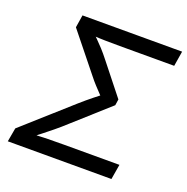

<svg xmlns="http://www.w3.org/2000/svg" viewBox="-129 -849 947 971"><g transform="rotate(20 344.0 -364.0)"><path d="M15.1 0 28.3 -74.2 278.8 -297.9Q296.9 -314 314 -328.4Q331.1 -342.8 346.7 -355.2Q362.3 -367.7 376 -378.2Q389.6 -388.7 399.9 -397.5L393.6 -358.9Q384.8 -368.2 370.1 -383.3Q355.5 -398.4 338.4 -417Q321.3 -435.5 305.2 -456.1L141.6 -659.7L152.3 -727.5H688.5L675.3 -646.5H382.3Q339.8 -646.5 304.9 -647.2Q270 -647.9 240.2 -649.9L235.8 -665Q246.6 -654.8 262.2 -639.4Q277.8 -624 296.9 -603.3Q315.9 -582.5 336.9 -555.7L468.3 -390.1L463.4 -357.4L275.4 -189Q244.1 -160.2 215.6 -137Q187 -113.8 163.1 -95Q139.2 -76.2 119.1 -61L128.4 -77.6Q163.1 -79.6 201.7 -80.3Q240.2 -81.1 289.1 -81.1H586.4L572.8 0Z"/></g></svg>

Font: Inter 17pt
Style: Italic
Weight: 400
Italic angle: -9.3988°
Version: Version 4.001;git-66647c0bb